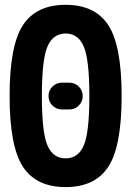

<svg xmlns="http://www.w3.org/2000/svg" viewBox="-20 -760 540 790"><path d="M235.4 -419.9H264.6Q288.1 -419.9 304.2 -403.8Q320.3 -387.7 320.3 -364.7Q320.3 -341.8 304.2 -325.7Q288.1 -309.6 264.6 -309.6H235.4Q211.9 -309.6 195.8 -325.7Q179.7 -341.8 179.7 -364.7Q179.7 -387.7 195.8 -403.8Q211.9 -419.9 235.4 -419.9ZM175.3 -161.6Q198.2 -108.4 250 -108.4Q301.8 -108.4 324.7 -161.6Q347.7 -214.8 347.7 -364.7Q347.7 -514.6 324.7 -568.4Q301.8 -622.1 250 -622.1Q198.2 -622.1 175.3 -568.4Q152.3 -514.6 152.3 -364.7Q152.3 -214.8 175.3 -161.6ZM74.2 -656.2Q128.9 -740.2 250 -740.2Q371.1 -740.2 425.8 -656.2Q480.5 -572.3 480.5 -365.2Q480.5 -158.2 425.8 -74.2Q371.1 9.8 250 9.8Q128.9 9.8 74.2 -74.2Q19.5 -158.2 19.5 -365.2Q19.5 -572.3 74.2 -656.2Z"/></svg>

Font: Rounded-X Mgen+ 2m bold
Style: Bold
Weight: 700
Designer: [Source Han Sans]
Ryoko NISHIZUKA  (kana & ideographs); Paul D. Hunt (Latin, Greek & Cyrillic); Wenlong ZHANG  (bopomofo
Version: Version 1.059.20150602